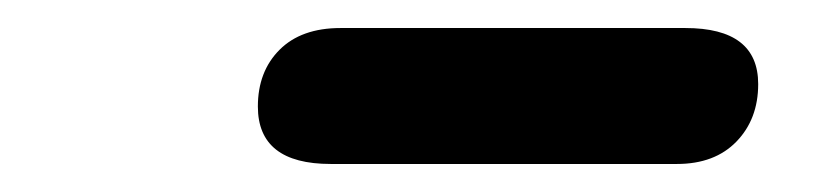

<svg xmlns="http://www.w3.org/2000/svg" viewBox="-20 -722 596 137"><path d="M216 -605Q164 -605 164 -646Q164 -671 179.5 -686.5Q195 -702 223 -702H469Q521 -702 521 -662Q521 -637 505.5 -621Q490 -605 463 -605Z"/></svg>

Font: Nunito ExtraLight Black
Style: Italic
Weight: 900
Italic angle: -9°
Version: Version 3.602